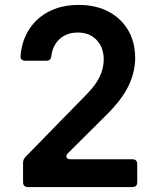

<svg xmlns="http://www.w3.org/2000/svg" viewBox="-20 -760 640 780"><path d="M93.7 0Q73.7 0 73.7 -20V-98.8Q73.7 -112.4 83.7 -122.8L336.6 -381.6Q370.3 -416.6 385.9 -450.3Q401.4 -484.1 401.4 -517.9Q401.4 -566.8 372.8 -597.3Q344.1 -627.8 296.2 -627.8Q251.8 -627.8 223 -602.1Q194.2 -576.4 188.6 -532.7Q186.6 -513.3 168.6 -513.3H83Q62 -513.3 63.5 -533.7Q69 -596.1 99.5 -642.5Q130.1 -688.9 181.4 -714.5Q232.7 -740 299.2 -740Q368.9 -740 420.3 -713.1Q471.6 -686.2 500.4 -637.6Q529.1 -588.9 529.1 -523.9Q529.1 -468.4 502.7 -412.4Q476.2 -356.5 414.8 -295.6L256.4 -138Q246.9 -128.6 250.1 -120.8Q253.4 -113 266.4 -113H517.5Q537.5 -113 537.5 -93V-20Q537.5 0 517.5 0Z"/></svg>

Font: Pitagon Sans Mono
Style: Regular
Weight: 400
Monospace: yes
Designer: Travis Tran
Foundry: Pitagon
Version: Version 1.001;gftools[0.9.26]